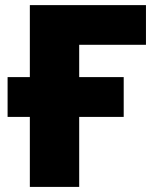

<svg xmlns="http://www.w3.org/2000/svg" viewBox="-20 -734 618 754"><path d="M9.8 -431.2H97.2V-713.9H553.2V-558.1H291V-431.2H465.8V-274.9H291V0H97.2V-274.9H9.8Z"/></svg>

Font: OpenSansExtrabold
Style: Regular
Weight: 800
Foundry: Ascender Corporation
Version: Version 1.10